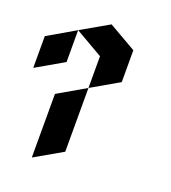

<svg xmlns="http://www.w3.org/2000/svg" viewBox="-158 -1016 1010 1133"><g transform="rotate(20 346.5 -449.5)"><path d="M172.9 -799.8Q231.4 -766.6 346.7 -699.2Q346.7 -632.8 346.7 -500Q404.3 -533.2 519.5 -599.6Q519.5 -666 519.5 -799.8Q461.9 -833 346.7 -899.4Q289.1 -866.2 172.9 -799.8ZM172.9 0Q231.4 -33.2 346.7 -99.6Q346.7 -232.4 346.7 -500Q289.1 -465.8 172.9 -399.4Q172.9 -266.6 172.9 0ZM0 -500Q57.6 -533.2 172.9 -599.6Q172.9 -666 172.9 -799.8Q115.2 -766.6 0 -699.2Q0 -632.8 0 -500Z"/></g></svg>

Font: DreiFraktur
Style: Regular
Weight: 400
Designer: JayCobs
Version: Version 1.2